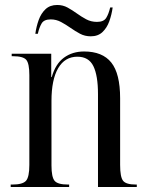

<svg xmlns="http://www.w3.org/2000/svg" viewBox="-20 -752 594 772"><path d="M23 0V-10H30Q71 -10 84.5 -25Q98 -40 98 -89V-450Q98 -497 85.5 -511.5Q73 -526 32 -526H27V-536H186V-442H188Q203 -495 237 -520Q271 -545 318 -545Q392 -545 427.5 -500.5Q463 -456 463 -357V-89Q463 -40 475 -25Q487 -10 526 -10H530V0H374V-374Q374 -448 355.5 -486Q337 -524 291 -524Q241 -524 214 -478Q187 -432 187 -346V-87Q187 -40 199.5 -25Q212 -10 253 -10H258V0ZM345 -606Q321 -606 301.5 -616.5Q282 -627 263.5 -640Q245 -653 225.5 -663.5Q206 -674 184 -674Q157 -674 147.5 -658Q138 -642 132 -616H122Q126 -645 135.5 -671.5Q145 -698 163 -715Q181 -732 210 -732Q233 -732 252 -721.5Q271 -711 289 -698Q307 -685 326.5 -674.5Q346 -664 370 -664Q397 -664 407 -680Q417 -696 423 -722H433Q429 -693 419.5 -666.5Q410 -640 392 -623Q374 -606 345 -606Z"/></svg>

Font: Noto Serif Display Condensed
Style: Regular
Weight: 400
Width: 3
Designer: Monotype Design Team
Foundry: Monotype Imaging Inc.
Version: Version 2.009